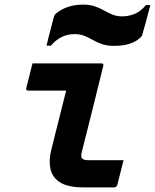

<svg xmlns="http://www.w3.org/2000/svg" viewBox="-20 -813 672 833"><path d="M121 -538H420Q431 -538 428 -527Q405 -434 382 -341Q359 -248 335 -154Q329 -133 337 -125Q344 -118 364 -118H516Q509 -92 502.5 -64.5Q496 -37 489 -11Q486 0 475 0H342Q275 0 241 -21.5Q207 -43 199 -80Q191 -117 202 -161Q218 -226 234.5 -291Q251 -356 267 -420H103Q91 -420 94 -431Q101 -457 107.5 -484.5Q114 -512 121 -538ZM510 -742Q539 -742 565 -753Q591 -764 613 -791H632Q628 -775 622 -752Q616 -729 610 -707Q604 -685 600 -672Q598 -664 596.5 -659.5Q595 -655 587 -648Q550 -614 474 -614Q445 -614 423 -621.5Q401 -629 383 -639.5Q365 -650 346 -657.5Q327 -665 304 -665Q243 -665 201 -615H182Q186 -632 191.5 -654.5Q197 -677 203 -698.5Q209 -720 212 -733Q214 -741 216 -746Q218 -751 225 -756Q246 -773 275 -783Q304 -793 341 -793Q370 -793 391.5 -785.5Q413 -778 431.5 -767.5Q450 -757 468.5 -749.5Q487 -742 510 -742Z"/></svg>

Font: Recursive Mn Lnr St
Style: Bold Italic
Weight: 700
Italic angle: -15°
Monospace: yes
Version: Version 1.079;hotconv 1.0.112;makeotfexe 2.5.65598; ttfautoh